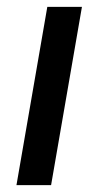

<svg xmlns="http://www.w3.org/2000/svg" viewBox="-20 -540 286 560"><path d="M28 0H129L219 -520H118Z"/></svg>

Font: Fixel Text 20240404 Medium
Style: Italic
Weight: 500
Width: 4
Italic angle: -10°
Designer: AlfaBravo + MacPaw
Foundry: Kyrylo Tkachov, Marchela Mozhyna, Serhii Makarenko, Maria Weinstein, Zakhar Kryvoshyya
Version: Version 1.211;Glyphs 3.2 (3225)